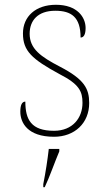

<svg xmlns="http://www.w3.org/2000/svg" viewBox="-20 -562 445 803"><path d="M206 10C292 10 353 -47 353 -131C353 -191 333 -230 231 -283C150 -325 104 -358 104 -421C104 -476 138 -517 211 -517C278 -517 317 -491 317 -405C331 -405 338 -419 338 -445C338 -489 304 -542 214 -542C129 -542 76 -493 76 -422C76 -349 113 -315 229 -252C311 -210 325 -180 325 -132C325 -69 284 -15 206 -15C111 -15 86 -61 86 -137C72 -137 65 -123 65 -95C65 -50 94 10 206 10ZM161 208V221H167C186 182 210 113 228 71V61H184C179 105 171 158 161 208Z"/></svg>

Font: Noto Serif Sinhala Thin
Style: Regular
Weight: 100
Designer: Jelle Bosma - Monotype Design Team
Foundry: Monotype Imaging Inc.
Version: Version 2.007